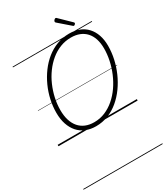

<svg xmlns="http://www.w3.org/2000/svg" viewBox="-449 -1557 2040 2352"><g transform="rotate(-30 571.0 -381.5)"><path d="M523 19Q445 19 381.5 -7Q318 -33 274 -83Q230 -133 206 -204.5Q182 -276 182 -367Q182 -457 202 -548Q222 -639 260.5 -724Q299 -809 353.5 -883Q408 -957 477 -1012.5Q546 -1068 628 -1099Q710 -1130 802 -1130Q882 -1130 944.5 -1105Q1007 -1080 1051 -1032Q1095 -984 1118.5 -916Q1142 -848 1142 -763Q1142 -673 1122 -580.5Q1102 -488 1063.5 -400.5Q1025 -313 970.5 -237Q916 -161 847.5 -103.5Q779 -46 697.5 -13.5Q616 19 523 19ZM529 -35Q611 -35 683.5 -65.5Q756 -96 818 -149.5Q880 -203 929 -273.5Q978 -344 1012.5 -425.5Q1047 -507 1065 -592Q1083 -677 1083 -759Q1083 -836 1063.5 -895Q1044 -954 1007 -994.5Q970 -1035 917 -1056Q864 -1077 796 -1077Q715 -1077 642.5 -1048.5Q570 -1020 508 -968.5Q446 -917 396.5 -849Q347 -781 312.5 -701.5Q278 -622 259.5 -538Q241 -454 241 -370Q241 -290 260.5 -227.5Q280 -165 317 -122Q354 -79 407.5 -57Q461 -35 529 -35ZM902 -1183Q899 -1183 896 -1185Q893 -1187 889 -1190L729 -1329Q724 -1334 723 -1337Q722 -1340 722 -1344Q722 -1351 727 -1359Q732 -1367 740 -1372.5Q748 -1378 754 -1378Q759 -1378 762 -1375.5Q765 -1373 769 -1369L922 -1220Q926 -1216 927 -1213Q928 -1210 928 -1207Q928 -1200 919 -1191.5Q910 -1183 902 -1183ZM0 605H1120V615H0ZM0 -20H1120V0H0ZM0 -505H1120V-500H0ZM0 -1125H1120V-1115H0Z"/></g></svg>

Font: Playwrite CU Guides
Style: Regular
Weight: 400
Designer: Veronika Burian, José Scaglione
Foundry: TypeTogether
Version: Version 1.003